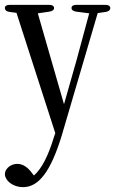

<svg xmlns="http://www.w3.org/2000/svg" viewBox="-30 -527 475 792"><path d="M65 245C129 245 179 182 225 31L373 -473L407 -478C419 -480 425 -486 425 -494C425 -502 418 -507 405 -507H285C272 -507 265 -502 265 -494C265 -486 272 -481 284 -479L338 -472L285 -276L234 -97L126 -472L174 -479C186 -481 193 -486 193 -494C193 -502 186 -507 173 -507H10C-3 -507 -10 -502 -10 -494C-10 -486 -4 -480 8 -478L38 -474L198 22L192 40C169 116 142 169 110 197L102 187C86 165 66 149 42 149C22 149 2 159 -7 178C-10 187 -11 193 -8 202C1 228 33 245 65 245Z"/></svg>

Font: 寒蝉锦书宋 CompactLight
Style: Bold
Weight: 400
Width: 4
Designer: 寒蝉锦书宋{Warren} 思源宋体{Ryoko NISHIZUKA 西塚涼子 (kana & ideographs); Frank Grießhammer (Latin, Greek & Cyrillic); Wenlong ZHANG 
Foundry: Adobe & ChillType
Version: Version 2.000;Glyphs 3.1.1 (3135)